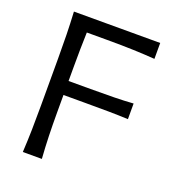

<svg xmlns="http://www.w3.org/2000/svg" viewBox="-136 -856 875 963"><g transform="rotate(20 302.0 -375.0)"><path d="M94.2 0Q97.7 -62.5 98.9 -120.6Q100.1 -178.7 100.1 -248V-499.5Q100.1 -569.8 98.9 -627.9Q97.7 -686 94.2 -749.5H554.7V-664.6Q502 -668.5 441.4 -670.7Q380.9 -672.9 298.8 -672.9H190.9Q189.5 -627.4 188.7 -582.8Q188 -538.1 188 -486.3V-413.1H305.7Q378.4 -413.1 431.2 -414.1Q483.9 -415 533.2 -418.5V-335Q481 -337.4 428.5 -337.9Q376 -338.4 304.7 -338.4H188V-248Q188 -178.7 189.7 -120.6Q191.4 -62.5 195.8 0Z"/></g></svg>

Font: Pinar DS4-Regular
Style: Regular
Weight: 400
Designer: Amin Abedi
Version: Version 2.000